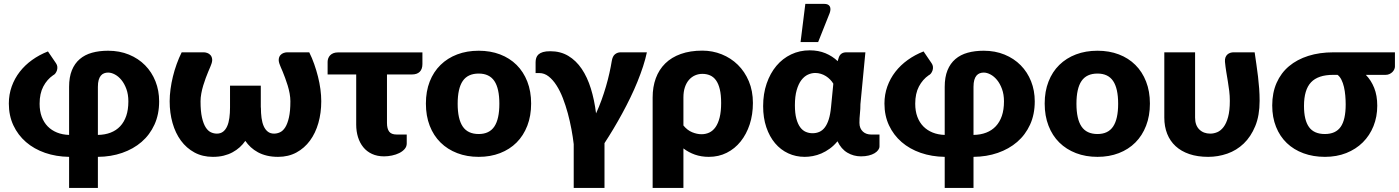

<svg xmlns="http://www.w3.org/2000/svg" viewBox="-20 -782 7046 967"><path d="M473 -102.5Q508.5 -103 537 -114Q565.5 -125 585.2 -146Q605 -167 615.8 -198.2Q626.5 -229.5 626.5 -271.5Q626.5 -306.5 616.5 -333.8Q606.5 -361 591.5 -379.2Q576.5 -397.5 558.5 -407Q540.5 -416.5 524.5 -416.5Q514 -416.5 504.5 -413Q495 -409.5 488 -401.2Q481 -393 477 -379.2Q473 -365.5 473 -344.5ZM328 -344.5Q328 -393.5 342 -428Q356 -462.5 381.8 -484.5Q407.5 -506.5 443.8 -516.5Q480 -526.5 524.5 -526.5Q582 -526.5 629.5 -507Q677 -487.5 710.8 -453.2Q744.5 -419 763 -372.5Q781.5 -326 781.5 -271.5Q781.5 -206 758 -154.5Q734.5 -103 693 -67.2Q651.5 -31.5 595.2 -12Q539 7.5 473 8V164.5H328V8Q262.5 7 207 -12.2Q151.5 -31.5 111 -66.5Q70.5 -101.5 47.5 -150.5Q24.5 -199.5 24.5 -260.5Q24.5 -306 39 -346.5Q53.5 -387 79.5 -420.5Q105.5 -454 141.8 -480Q178 -506 221.5 -523L262 -463.5Q268 -455 268.8 -445.5Q269.5 -436 266.8 -427.5Q264 -419 258.8 -412.2Q253.5 -405.5 247.5 -403Q217 -382 198.2 -346.5Q179.5 -311 179.5 -259.5Q179.5 -222.5 190.2 -193.8Q201 -165 220.5 -145.2Q240 -125.5 267.2 -114.5Q294.5 -103.5 328 -102.5Z M1537.5 -518.5Q1551.5 -490.5 1562.5 -459.2Q1573.5 -428 1581.5 -396.2Q1589.5 -364.5 1593.8 -332.8Q1598 -301 1598 -272Q1598 -213.5 1583.5 -162.5Q1569 -111.5 1541.2 -73.8Q1513.5 -36 1473 -14Q1432.5 8 1380.5 8Q1350 8 1324.8 2Q1299.5 -4 1279.2 -15Q1259 -26 1243.2 -40.5Q1227.5 -55 1215.5 -72.5Q1203.5 -55 1187.5 -40.5Q1171.5 -26 1151.2 -15Q1131 -4 1106.5 2Q1082 8 1052 8Q1000 8 959.5 -14Q919 -36 891.2 -73.8Q863.5 -111.5 849 -162.5Q834.5 -213.5 834.5 -272Q834.5 -301 838.8 -332.8Q843 -364.5 850.8 -396.2Q858.5 -428 869.8 -459.2Q881 -490.5 895 -518.5H1007Q1014.5 -518.5 1024 -515.2Q1033.5 -512 1040.2 -504.2Q1047 -496.5 1048.5 -484.2Q1050 -472 1042.5 -454Q1042.5 -452.5 1038.5 -443.8Q1034.5 -435 1028.8 -421Q1023 -407 1016.2 -389Q1009.5 -371 1003.5 -351.2Q997.5 -331.5 993.8 -311Q990 -290.5 990 -272Q990 -222 997.2 -190.2Q1004.5 -158.5 1016 -140.5Q1027.5 -122.5 1042.2 -115.8Q1057 -109 1072 -109Q1091 -109 1103.8 -119Q1116.5 -129 1124.2 -146.5Q1132 -164 1135.2 -188Q1138.5 -212 1138.5 -240.5V-350.5H1293.5V-240.5H1294Q1294 -212 1297.2 -188Q1300.5 -164 1308.2 -146.5Q1316 -129 1328.8 -119Q1341.5 -109 1360.5 -109Q1375.5 -109 1390.2 -115.8Q1405 -122.5 1416.5 -140.5Q1428 -158.5 1435.2 -190.2Q1442.5 -222 1442.5 -272Q1442.5 -290.5 1438.8 -311Q1435 -331.5 1429 -351.2Q1423 -371 1416.2 -389Q1409.5 -407 1403.8 -421Q1398 -435 1394 -443.8Q1390 -452.5 1390 -454Q1382.5 -472 1384 -484.2Q1385.5 -496.5 1392.2 -504.2Q1399 -512 1408.5 -515.2Q1418 -518.5 1425.5 -518.5Z M2107.5 -459.5Q2107.5 -434 2094 -420.5Q2080.5 -407 2055 -407H1929V-163Q1929 -134 1940 -119.2Q1951 -104.5 1977.5 -104.5H2028.5V-59.5Q2028.5 -43.5 2018 -31.5Q2007.5 -19.5 1991 -11.2Q1974.5 -3 1954.2 1.2Q1934 5.5 1914.5 5.5Q1880 5.5 1853.5 -6.8Q1827 -19 1809.5 -40.8Q1792 -62.5 1783 -91.5Q1774 -120.5 1774 -154.5V-407H1630V-470.5Q1630 -479.5 1633.2 -488.2Q1636.5 -497 1642.8 -503.5Q1649 -510 1658.8 -514Q1668.5 -518 1681.5 -518H2107.5Z M2391 -526.5Q2450 -526.5 2498.5 -508Q2547 -489.5 2581.8 -455Q2616.5 -420.5 2635.8 -371.2Q2655 -322 2655 -260.5Q2655 -198.5 2635.8 -148.8Q2616.5 -99 2581.8 -64.2Q2547 -29.5 2498.5 -10.8Q2450 8 2391 8Q2331.5 8 2282.8 -10.8Q2234 -29.5 2198.8 -64.2Q2163.5 -99 2144.2 -148.8Q2125 -198.5 2125 -260.5Q2125 -322 2144.2 -371.2Q2163.5 -420.5 2198.8 -455Q2234 -489.5 2282.8 -508Q2331.5 -526.5 2391 -526.5ZM2391 -107Q2444.5 -107 2469.8 -144.8Q2495 -182.5 2495 -259.5Q2495 -336.5 2469.8 -374Q2444.5 -411.5 2391 -411.5Q2336 -411.5 2310.5 -374Q2285 -336.5 2285 -259.5Q2285 -182.5 2310.5 -144.8Q2336 -107 2391 -107Z M3238 -518.5Q3231 -485 3218.8 -447.5Q3206.5 -410 3190.5 -370.5Q3174.5 -331 3155 -290.8Q3135.5 -250.5 3114 -211Q3092.5 -171.5 3069.8 -133.5Q3047 -95.5 3024.5 -61V164.5H2869.5V-56Q2865.5 -91 2858 -131.2Q2850.5 -171.5 2839.8 -211.2Q2829 -251 2814.8 -287.8Q2800.5 -324.5 2782.5 -352.5Q2764.5 -380.5 2743 -397.2Q2721.5 -414 2696.5 -414H2677.5V-469Q2677.5 -480.5 2680.8 -490.5Q2684 -500.5 2692.2 -508Q2700.5 -515.5 2714.8 -519.8Q2729 -524 2751.5 -524Q2803 -524 2842.2 -500.5Q2881.5 -477 2909.8 -435.2Q2938 -393.5 2955.8 -336.2Q2973.5 -279 2982 -211Q2997 -243.5 3009.5 -278Q3022 -312.5 3032 -346.8Q3042 -381 3049.2 -413.5Q3056.5 -446 3061 -474Q3065 -499 3077.5 -508.8Q3090 -518.5 3105 -518.5Z M3422 -150Q3441.5 -126 3466 -116Q3490.5 -106 3513 -106Q3534.5 -106 3552.5 -114.5Q3570.5 -123 3583.8 -141.8Q3597 -160.5 3604.5 -190.5Q3612 -220.5 3612 -263.5Q3612 -304.5 3605.2 -332.5Q3598.5 -360.5 3586 -377.8Q3573.5 -395 3556 -402.5Q3538.5 -410 3517.5 -410Q3498 -410 3480.8 -402.5Q3463.5 -395 3450.2 -380Q3437 -365 3429.5 -342.8Q3422 -320.5 3422 -291ZM3267 -291Q3267 -344.5 3283 -388Q3299 -431.5 3330.5 -462.5Q3362 -493.5 3409 -510.2Q3456 -527 3517.5 -527Q3568.5 -527 3614.8 -508.5Q3661 -490 3696 -455.8Q3731 -421.5 3751.5 -372.8Q3772 -324 3772 -263.5Q3772 -205 3755.8 -155.5Q3739.5 -106 3710.2 -69.5Q3681 -33 3640.2 -12.5Q3599.5 8 3550 8Q3512 8 3480 -3.2Q3448 -14.5 3422 -34.5V164.5H3267Z M4177 -360.5Q4170.5 -371.5 4161 -381.2Q4151.5 -391 4139.8 -398.5Q4128 -406 4114.2 -410.2Q4100.5 -414.5 4086 -414.5Q4067 -414.5 4048.8 -406Q4030.5 -397.5 4016 -378.5Q4001.5 -359.5 3992.5 -328.2Q3983.5 -297 3983.5 -252Q3983.5 -211.5 3990.8 -184.5Q3998 -157.5 4010.2 -141Q4022.5 -124.5 4038.5 -117.8Q4054.5 -111 4072.5 -111Q4091 -111 4106.5 -117.8Q4122 -124.5 4134 -140Q4146 -155.5 4154 -180.8Q4162 -206 4165.5 -243ZM4409.5 -104.5V-45Q4409.5 -35.5 4403 -26.5Q4396.5 -17.5 4384.5 -10.2Q4372.5 -3 4355.2 1.2Q4338 5.5 4316.5 5.5Q4279 5.5 4247.8 -13Q4216.5 -31.5 4198 -70.5Q4180 -48.5 4159.2 -33.5Q4138.5 -18.5 4117 -9.2Q4095.5 0 4074 4Q4052.5 8 4033 8Q3988 8 3949.8 -9.8Q3911.5 -27.5 3883.5 -60.8Q3855.5 -94 3839.5 -141.2Q3823.5 -188.5 3823.5 -247.5Q3823.5 -309.5 3841.2 -361.2Q3859 -413 3890.2 -450.2Q3921.5 -487.5 3964.5 -508Q4007.5 -528.5 4058 -528.5Q4102 -528.5 4137.5 -513.8Q4173 -499 4199 -474L4204.5 -492.5Q4213.5 -518.5 4242.5 -518.5H4338.5L4313.5 -257.5Q4313.5 -233.5 4311 -210.2Q4308.5 -187 4308.5 -163.5Q4308.5 -148.5 4313.2 -137.5Q4318 -126.5 4326.2 -119Q4334.5 -111.5 4345 -108Q4355.5 -104.5 4367 -104.5ZM4012 -570 4036 -762.5H4131Q4152 -762.5 4159 -750.2Q4166 -738 4159 -717L4100.5 -570Z M4883 -102.5Q4918.5 -103 4947 -114Q4975.5 -125 4995.2 -146Q5015 -167 5025.8 -198.2Q5036.5 -229.5 5036.5 -271.5Q5036.5 -306.5 5026.5 -333.8Q5016.5 -361 5001.5 -379.2Q4986.5 -397.5 4968.5 -407Q4950.5 -416.5 4934.5 -416.5Q4924 -416.5 4914.5 -413Q4905 -409.5 4898 -401.2Q4891 -393 4887 -379.2Q4883 -365.5 4883 -344.5ZM4738 -344.5Q4738 -393.5 4752 -428Q4766 -462.5 4791.8 -484.5Q4817.5 -506.5 4853.8 -516.5Q4890 -526.5 4934.5 -526.5Q4992 -526.5 5039.5 -507Q5087 -487.5 5120.8 -453.2Q5154.5 -419 5173 -372.5Q5191.5 -326 5191.5 -271.5Q5191.5 -206 5168 -154.5Q5144.5 -103 5103 -67.2Q5061.5 -31.5 5005.2 -12Q4949 7.5 4883 8V164.5H4738V8Q4672.5 7 4617 -12.2Q4561.5 -31.5 4521 -66.5Q4480.5 -101.5 4457.5 -150.5Q4434.5 -199.5 4434.5 -260.5Q4434.5 -306 4449 -346.5Q4463.5 -387 4489.5 -420.5Q4515.5 -454 4551.8 -480Q4588 -506 4631.5 -523L4672 -463.5Q4678 -455 4678.8 -445.5Q4679.5 -436 4676.8 -427.5Q4674 -419 4668.8 -412.2Q4663.5 -405.5 4657.5 -403Q4627 -382 4608.2 -346.5Q4589.5 -311 4589.5 -259.5Q4589.5 -222.5 4600.2 -193.8Q4611 -165 4630.5 -145.2Q4650 -125.5 4677.2 -114.5Q4704.5 -103.5 4738 -102.5Z M5507.5 -526.5Q5566.5 -526.5 5615 -508Q5663.5 -489.5 5698.2 -455Q5733 -420.5 5752.2 -371.2Q5771.5 -322 5771.5 -260.5Q5771.5 -198.5 5752.2 -148.8Q5733 -99 5698.2 -64.2Q5663.5 -29.5 5615 -10.8Q5566.5 8 5507.5 8Q5448 8 5399.2 -10.8Q5350.5 -29.5 5315.2 -64.2Q5280 -99 5260.8 -148.8Q5241.5 -198.5 5241.5 -260.5Q5241.5 -322 5260.8 -371.2Q5280 -420.5 5315.2 -455Q5350.5 -489.5 5399.2 -508Q5448 -526.5 5507.5 -526.5ZM5507.5 -107Q5561 -107 5586.2 -144.8Q5611.5 -182.5 5611.5 -259.5Q5611.5 -336.5 5586.2 -374Q5561 -411.5 5507.5 -411.5Q5452.5 -411.5 5427 -374Q5401.5 -336.5 5401.5 -259.5Q5401.5 -182.5 5427 -144.8Q5452.5 -107 5507.5 -107Z M6299 -518.5Q6303.5 -486.5 6308 -456.2Q6312.5 -426 6316 -396Q6319.5 -366 6321.8 -335.8Q6324 -305.5 6324 -274Q6324 -200 6302 -146.8Q6280 -93.5 6244 -59Q6208 -24.5 6161.2 -8.2Q6114.5 8 6065 8Q6011.5 8 5970.2 -6Q5929 -20 5901 -45.8Q5873 -71.5 5858.5 -108Q5844 -144.5 5844 -189.5V-518.5H5999V-189.5Q5999 -151 6020.2 -130Q6041.5 -109 6075.5 -109Q6093 -109 6110.5 -116.2Q6128 -123.5 6142.2 -142Q6156.5 -160.5 6165.2 -192.5Q6174 -224.5 6174 -274Q6174 -299.5 6171 -323.8Q6168 -348 6164 -372Q6160 -396 6156 -420.5Q6152 -445 6149.5 -470.5Q6148.5 -484 6152 -493Q6155.5 -502 6162 -507.8Q6168.5 -513.5 6176.5 -516Q6184.5 -518.5 6192 -518.5Z M6694.5 -405Q6618.5 -405 6583 -367.5Q6547.5 -330 6547.5 -248.5Q6547.5 -177 6572.8 -142Q6598 -107 6652.5 -107Q6707 -107 6732.2 -143Q6757.5 -179 6757.5 -256Q6757.5 -277.5 6755.5 -300.5Q6753.5 -323.5 6748.8 -344Q6744 -364.5 6736 -380.5Q6728 -396.5 6716.5 -405ZM7005.5 -518.5V-446.5Q7005.5 -440 7002.2 -432.8Q6999 -425.5 6992.8 -419.2Q6986.5 -413 6977.8 -409Q6969 -405 6958.5 -405H6859Q6885.5 -378 6901 -339.5Q6916.5 -301 6916.5 -249.5Q6916.5 -194 6897.5 -146.8Q6878.5 -99.5 6843.8 -65Q6809 -30.5 6760.5 -11.2Q6712 8 6653 8Q6594 8 6545 -10Q6496 -28 6461 -61.5Q6426 -95 6406.8 -143Q6387.5 -191 6387.5 -251Q6387.5 -314.5 6409.5 -364.5Q6431.5 -414.5 6472 -448.5Q6512.5 -482.5 6569.2 -500.5Q6626 -518.5 6695.5 -518.5Z"/></svg>

Font: Lato ExtraBold
Style: Regular
Weight: 800
Designer: Lukasz Dziedzic with Adam Twardoch and Botio Nikoltchev
Foundry: tyPoland Lukasz Dziedzic
Version: Version 2.015; 2015-08-06; http://www.latofonts.com/